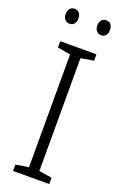

<svg xmlns="http://www.w3.org/2000/svg" viewBox="-170 -945 630 993"><g transform="rotate(20 144.5 -448.5)"><path d="M23 -856C23 -831 37 -815 58 -815C80 -815 93 -830 93 -856C93 -882 80 -897 58 -897C37 -897 23 -882 23 -856ZM197 -857C197 -831 211 -815 232 -815C254 -815 267 -831 267 -857C267 -882 253 -897 232 -897C211 -897 197 -882 197 -857ZM244 0V-35L173 -46V-667L244 -679V-714H45V-679L116 -667V-46L45 -35V0Z"/></g></svg>

Font: Noto Sans SemiCondensed Light
Style: Regular
Weight: 300
Width: 4
Designer: Monotype Design Team
Foundry: Monotype Imaging Inc.
Version: Version 2.013